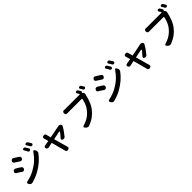

<svg xmlns="http://www.w3.org/2000/svg" viewBox="503 -2830 4895 4895"><g transform="rotate(-45 2950.0 -383.0)"><path d="M688 -746Q705 -753 721.5 -748Q738 -743 748 -727Q759 -711 773.5 -686Q788 -661 798 -644Q807 -628 801 -613Q795 -598 778 -590Q761 -583 745 -588.5Q729 -594 721 -611Q714 -626 699 -653Q684 -680 673 -696Q663 -712 667 -725.5Q671 -739 688 -746ZM823 -794Q840 -802 858 -797Q876 -792 886 -776Q897 -760 911.5 -736.5Q926 -713 936 -696Q945 -680 940 -665Q935 -650 916 -642Q900 -635 884 -640.5Q868 -646 859 -662Q852 -676 836 -702Q820 -728 809 -744Q799 -760 802.5 -773.5Q806 -787 823 -794ZM262 -732Q276 -753 298.5 -759Q321 -765 343 -751Q362 -740 387 -724Q412 -708 435.5 -693Q459 -678 471 -669Q492 -656 496.5 -633.5Q501 -611 486 -589L484 -587Q469 -565 447.5 -561Q426 -557 404 -571Q388 -582 364 -598Q340 -614 316.5 -629Q293 -644 278 -653Q256 -667 251.5 -687.5Q247 -708 261 -730ZM147 -18Q134 -41 142 -57.5Q150 -74 175 -80Q246 -94 311.5 -116Q377 -138 457 -182Q584 -253 667.5 -332.5Q751 -412 813 -505Q828 -527 843.5 -527Q859 -527 872 -504L883 -484Q897 -462 895.5 -434.5Q894 -407 878 -387Q811 -298 725.5 -222Q640 -146 518 -75Q442 -32 374.5 -7Q307 18 242 35Q217 42 193.5 31Q170 20 156 -2ZM109 -505Q123 -526 145.5 -532Q168 -538 190 -525Q209 -514 234.5 -498.5Q260 -483 283.5 -468.5Q307 -454 319 -445Q340 -432 344.5 -409.5Q349 -387 335 -365L333 -361Q319 -340 296.5 -336Q274 -332 253 -345Q237 -356 213 -372Q189 -388 165 -403Q141 -418 126 -426Q104 -439 99 -460Q94 -481 108 -502Z M1791 -504Q1807 -493 1811.5 -475.5Q1816 -458 1806 -441Q1770 -376 1733 -324Q1696 -272 1648 -214Q1633 -195 1609 -190.5Q1585 -186 1563 -197Q1541 -208 1538.5 -225.5Q1536 -243 1552 -262Q1569 -279 1588 -301Q1607 -323 1624 -344.5Q1641 -366 1651 -380Q1659 -392 1654.5 -398.5Q1650 -405 1636 -403L1416 -358L1514 -9Q1518 1 1519 5.5Q1520 10 1522 14Q1529 39 1518.5 58Q1508 77 1483 83L1475 86Q1449 92 1431.5 79.5Q1414 67 1407 42Q1406 38 1406.5 37.5Q1407 37 1406 33Q1405 29 1401 16Q1395 -3 1385 -40.5Q1375 -78 1362 -127Q1349 -176 1335 -230Q1321 -284 1307 -336L1169 -307Q1145 -302 1126.5 -313.5Q1108 -325 1101 -349Q1095 -372 1106.5 -388.5Q1118 -405 1143 -408Q1148 -409 1149.5 -409Q1151 -409 1156 -410Q1161 -411 1177 -414L1280 -432L1252 -532Q1250 -538 1248.5 -543Q1247 -548 1247 -549Q1239 -572 1247 -589.5Q1255 -607 1280 -613L1291 -615Q1316 -621 1334 -609.5Q1352 -598 1358 -573Q1358 -571 1358.5 -569Q1359 -567 1361 -556L1390 -453Q1439 -462 1489 -471.5Q1539 -481 1583.5 -490Q1628 -499 1660.5 -505.5Q1693 -512 1707 -515L1716 -518Q1733 -523 1752.5 -520.5Q1772 -518 1786 -507Z M2808 -850Q2824 -857 2840.5 -852Q2857 -847 2867 -831Q2877 -816 2887.5 -799Q2898 -782 2906 -768Q2915 -752 2909.5 -738Q2904 -724 2887 -716Q2871 -709 2855.5 -714.5Q2840 -720 2831 -736Q2822 -752 2811.5 -770Q2801 -788 2792 -801Q2783 -816 2787 -829.5Q2791 -843 2808 -850ZM2764 -681Q2784 -668 2790.5 -647.5Q2797 -627 2791 -605Q2790 -602 2790.5 -603Q2791 -604 2788 -590Q2777 -540 2757.5 -475.5Q2738 -411 2708.5 -345Q2679 -279 2638 -224Q2570 -135 2489 -75Q2408 -15 2293 30Q2269 40 2242.5 32.5Q2216 25 2198 6L2180 -13Q2163 -33 2167.5 -49Q2172 -65 2197 -72Q2279 -97 2338.5 -129Q2398 -161 2444.5 -201.5Q2491 -242 2532 -293Q2583 -358 2612 -434.5Q2641 -511 2651 -576Q2654 -588 2641 -588Q2616 -588 2568.5 -588Q2521 -588 2462 -588Q2403 -588 2345.5 -588Q2288 -588 2242 -588Q2196 -588 2175 -588Q2156 -588 2140.5 -587.5Q2125 -587 2119 -587Q2094 -586 2077.5 -601.5Q2061 -617 2061 -642V-652Q2061 -678 2077.5 -692.5Q2094 -707 2119 -705Q2129 -704 2146 -703.5Q2163 -703 2175 -703Q2193 -703 2230.5 -703Q2268 -703 2317 -703Q2366 -703 2418.5 -703Q2471 -703 2518.5 -703Q2566 -703 2601 -703Q2636 -703 2649 -703L2668 -705Q2682 -706 2697 -705L2692 -711Q2684 -726 2673.5 -744Q2663 -762 2654 -775Q2645 -790 2649.5 -803.5Q2654 -817 2672 -824Q2688 -831 2704 -826Q2720 -821 2729 -806Q2739 -791 2749.5 -774Q2760 -757 2767 -743Q2776 -727 2770 -712.5Q2764 -698 2747 -691Z M3638 -746Q3655 -753 3671.5 -748Q3688 -743 3698 -727Q3709 -711 3723.5 -686Q3738 -661 3748 -644Q3757 -628 3751 -613Q3745 -598 3728 -590Q3711 -583 3695 -588.5Q3679 -594 3671 -611Q3664 -626 3649 -653Q3634 -680 3623 -696Q3613 -712 3617 -725.5Q3621 -739 3638 -746ZM3773 -794Q3790 -802 3808 -797Q3826 -792 3836 -776Q3847 -760 3861.5 -736.5Q3876 -713 3886 -696Q3895 -680 3890 -665Q3885 -650 3866 -642Q3850 -635 3834 -640.5Q3818 -646 3809 -662Q3802 -676 3786 -702Q3770 -728 3759 -744Q3749 -760 3752.5 -773.5Q3756 -787 3773 -794ZM3212 -732Q3226 -753 3248.5 -759Q3271 -765 3293 -751Q3312 -740 3337 -724Q3362 -708 3385.5 -693Q3409 -678 3421 -669Q3442 -656 3446.5 -633.5Q3451 -611 3436 -589L3434 -587Q3419 -565 3397.5 -561Q3376 -557 3354 -571Q3338 -582 3314 -598Q3290 -614 3266.5 -629Q3243 -644 3228 -653Q3206 -667 3201.5 -687.5Q3197 -708 3211 -730ZM3097 -18Q3084 -41 3092 -57.5Q3100 -74 3125 -80Q3196 -94 3261.5 -116Q3327 -138 3407 -182Q3534 -253 3617.5 -332.5Q3701 -412 3763 -505Q3778 -527 3793.5 -527Q3809 -527 3822 -504L3833 -484Q3847 -462 3845.5 -434.5Q3844 -407 3828 -387Q3761 -298 3675.5 -222Q3590 -146 3468 -75Q3392 -32 3324.5 -7Q3257 18 3192 35Q3167 42 3143.5 31Q3120 20 3106 -2ZM3059 -505Q3073 -526 3095.5 -532Q3118 -538 3140 -525Q3159 -514 3184.5 -498.5Q3210 -483 3233.5 -468.5Q3257 -454 3269 -445Q3290 -432 3294.5 -409.5Q3299 -387 3285 -365L3283 -361Q3269 -340 3246.5 -336Q3224 -332 3203 -345Q3187 -356 3163 -372Q3139 -388 3115 -403Q3091 -418 3076 -426Q3054 -439 3049 -460Q3044 -481 3058 -502Z M4741 -504Q4757 -493 4761.5 -475.5Q4766 -458 4756 -441Q4720 -376 4683 -324Q4646 -272 4598 -214Q4583 -195 4559 -190.5Q4535 -186 4513 -197Q4491 -208 4488.5 -225.5Q4486 -243 4502 -262Q4519 -279 4538 -301Q4557 -323 4574 -344.5Q4591 -366 4601 -380Q4609 -392 4604.5 -398.5Q4600 -405 4586 -403L4366 -358L4464 -9Q4468 1 4469 5.5Q4470 10 4472 14Q4479 39 4468.5 58Q4458 77 4433 83L4425 86Q4399 92 4381.5 79.5Q4364 67 4357 42Q4356 38 4356.5 37.5Q4357 37 4356 33Q4355 29 4351 16Q4345 -3 4335 -40.5Q4325 -78 4312 -127Q4299 -176 4285 -230Q4271 -284 4257 -336L4119 -307Q4095 -302 4076.5 -313.5Q4058 -325 4051 -349Q4045 -372 4056.5 -388.5Q4068 -405 4093 -408Q4098 -409 4099.5 -409Q4101 -409 4106 -410Q4111 -411 4127 -414L4230 -432L4202 -532Q4200 -538 4198.5 -543Q4197 -548 4197 -549Q4189 -572 4197 -589.5Q4205 -607 4230 -613L4241 -615Q4266 -621 4284 -609.5Q4302 -598 4308 -573Q4308 -571 4308.5 -569Q4309 -567 4311 -556L4340 -453Q4389 -462 4439 -471.5Q4489 -481 4533.5 -490Q4578 -499 4610.5 -505.5Q4643 -512 4657 -515L4666 -518Q4683 -523 4702.5 -520.5Q4722 -518 4736 -507Z M5758 -850Q5774 -857 5790.5 -852Q5807 -847 5817 -831Q5827 -816 5837.5 -799Q5848 -782 5856 -768Q5865 -752 5859.5 -738Q5854 -724 5837 -716Q5821 -709 5805.5 -714.5Q5790 -720 5781 -736Q5772 -752 5761.5 -770Q5751 -788 5742 -801Q5733 -816 5737 -829.5Q5741 -843 5758 -850ZM5714 -681Q5734 -668 5740.5 -647.5Q5747 -627 5741 -605Q5740 -602 5740.5 -603Q5741 -604 5738 -590Q5727 -540 5707.5 -475.5Q5688 -411 5658.5 -345Q5629 -279 5588 -224Q5520 -135 5439 -75Q5358 -15 5243 30Q5219 40 5192.5 32.5Q5166 25 5148 6L5130 -13Q5113 -33 5117.5 -49Q5122 -65 5147 -72Q5229 -97 5288.5 -129Q5348 -161 5394.5 -201.5Q5441 -242 5482 -293Q5533 -358 5562 -434.5Q5591 -511 5601 -576Q5604 -588 5591 -588Q5566 -588 5518.5 -588Q5471 -588 5412 -588Q5353 -588 5295.5 -588Q5238 -588 5192 -588Q5146 -588 5125 -588Q5106 -588 5090.5 -587.5Q5075 -587 5069 -587Q5044 -586 5027.5 -601.5Q5011 -617 5011 -642V-652Q5011 -678 5027.5 -692.5Q5044 -707 5069 -705Q5079 -704 5096 -703.5Q5113 -703 5125 -703Q5143 -703 5180.5 -703Q5218 -703 5267 -703Q5316 -703 5368.5 -703Q5421 -703 5468.5 -703Q5516 -703 5551 -703Q5586 -703 5599 -703L5618 -705Q5632 -706 5647 -705L5642 -711Q5634 -726 5623.5 -744Q5613 -762 5604 -775Q5595 -790 5599.5 -803.5Q5604 -817 5622 -824Q5638 -831 5654 -826Q5670 -821 5679 -806Q5689 -791 5699.5 -774Q5710 -757 5717 -743Q5726 -727 5720 -712.5Q5714 -698 5697 -691Z"/></g></svg>

Font: Chiron GoRound TC SB
Style: Regular
Weight: 500
Designer: Ryoko NISHIZUKA 西塚涼子 (kana, bopomofo & ideographs); Paul D. Hunt (Latin, Greek & Cyrillic); Sandoll Communications 산돌커뮤니
Foundry: Adobe
Version: Version 1.000;hotconv 1.1.1;makeotfexe 2.6.0